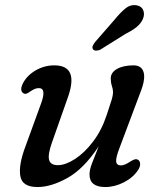

<svg xmlns="http://www.w3.org/2000/svg" viewBox="-20 -725 633 755"><path d="M523 -96.5Q530.5 -92 531 -80.5Q531.5 -69 523 -56.5Q503.5 -26.5 467 -8Q430.5 10.5 394 10.5Q332 10.5 332 -39Q332 -57.5 341.8 -82.8Q351.5 -108 368 -149.5Q309.5 -61 245.2 -25.2Q181 10.5 127.5 10.5Q67 10.5 59.8 -33Q52.5 -76.5 80.5 -150.5L141 -316.5Q164 -378.5 133 -378.5Q125 -378.5 117.2 -375.5Q109.5 -372.5 98.5 -365Q90.5 -359 84.2 -356.8Q78 -354.5 71 -359Q56 -370 71 -399Q87.5 -429.5 121.2 -448.8Q155 -468 193.5 -468Q292 -468 246.5 -341L185 -166.5Q167.5 -117.5 173 -96.5Q178.5 -75.5 207.5 -75.5Q237 -75.5 274.5 -99.5Q312 -123.5 346 -168.2Q380 -213 400 -274Q414.5 -317 419.5 -334Q424.5 -351 424.5 -362Q424.5 -373.5 420 -387Q415.5 -400.5 415.5 -416.5Q415.5 -440 440.2 -454Q465 -468 505 -468Q537.5 -468 545 -440Q552.5 -412 531 -359L451 -146Q435 -105 436.8 -89.8Q438.5 -74.5 456 -74.5Q469.5 -74.5 492 -89.5Q501.5 -95.5 509 -98Q516.5 -100.5 523 -96.5ZM430 -647Q453 -675.5 473.5 -692Q494 -708.5 518 -704Q537.5 -700 543.5 -684.2Q549.5 -668.5 542 -650.5Q534 -632.5 517.5 -619Q501 -605.5 474 -592L374 -529.5Q366 -526 357.8 -526Q349.5 -526 346 -531Q341.5 -537 344.8 -544.8Q348 -552.5 354.5 -560.5Z"/></svg>

Font: Fraunces 9pt SuperSoft
Style: Italic
Weight: 400
Italic angle: -16°
Version: Version 1.000;[b76b70a41]